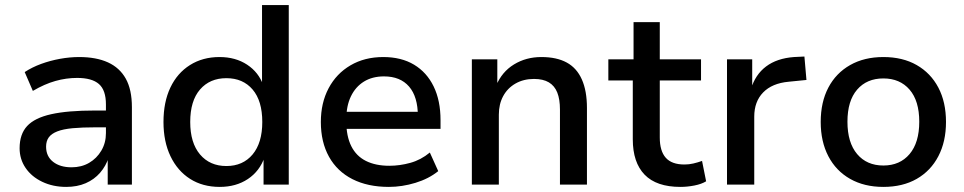

<svg xmlns="http://www.w3.org/2000/svg" viewBox="-20 -725 3784 754"><path d="M240 9Q188 9 146 -11Q104 -31 80.5 -65.5Q57 -100 57 -143Q57 -198 86.5 -230Q116 -262 181 -276.5Q246 -291 353 -291H411V-225H356Q302 -225 265 -221.5Q228 -218 205 -209Q182 -200 171.5 -185.5Q161 -171 161 -149Q161 -111 188.5 -89.5Q216 -68 261 -68Q300 -68 330 -85.5Q360 -103 378 -133.5Q396 -164 396 -202V-315Q396 -371 368.5 -395Q341 -419 283 -419Q240 -419 197.5 -407Q155 -395 109 -368L77 -442Q106 -461 141.5 -474Q177 -487 215.5 -494Q254 -501 291 -501Q358 -501 404 -480Q450 -459 474 -416Q498 -373 498 -304V0H403V-107H407Q396 -73 373 -46.5Q350 -20 316.5 -5.5Q283 9 240 9Z M843 9Q776 9 726.5 -22.5Q677 -54 649.5 -111.5Q622 -169 622 -246Q622 -324 649 -381Q676 -438 726 -469.5Q776 -501 842 -501Q905 -501 950.5 -471Q996 -441 1014 -390H1009V-705H1114V0H1015V-108H1019Q1000 -53 953.5 -22Q907 9 843 9ZM869 -73Q934 -73 972 -118.5Q1010 -164 1010 -246Q1010 -329 972 -373.5Q934 -418 869 -418Q804 -418 765.5 -373.5Q727 -329 727 -246Q727 -164 765.5 -118.5Q804 -73 869 -73Z M1507 9Q1424 9 1364 -21.5Q1304 -52 1272 -109.5Q1240 -167 1240 -246Q1240 -321 1270.5 -378.5Q1301 -436 1356.5 -468.5Q1412 -501 1485 -501Q1556 -501 1606 -471Q1656 -441 1683 -385.5Q1710 -330 1710 -253V-219H1322V-286H1638L1621 -269Q1621 -345 1586.5 -385Q1552 -425 1488 -425Q1442 -425 1409 -404.5Q1376 -384 1358 -346.5Q1340 -309 1340 -257V-248Q1340 -190 1359.5 -151Q1379 -112 1417 -93Q1455 -74 1509 -74Q1550 -74 1591.5 -85.5Q1633 -97 1668 -126L1701 -53Q1664 -23 1611.5 -7Q1559 9 1507 9Z M1833 0V-492H1933V-388H1928Q1951 -443 1998.5 -472Q2046 -501 2106 -501Q2166 -501 2205.5 -479.5Q2245 -458 2265 -413Q2285 -368 2285 -301V0H2179V-295Q2179 -335 2168.5 -361.5Q2158 -388 2135.5 -401.5Q2113 -415 2077 -415Q2036 -415 2004.5 -397Q1973 -379 1956 -347.5Q1939 -316 1939 -275V0Z M2652 9Q2558 9 2511.5 -39Q2465 -87 2465 -178V-409H2369V-492H2468V-638H2571V-492H2733V-409H2571V-185Q2571 -132 2594.5 -105.5Q2618 -79 2668 -79Q2686 -79 2703 -83Q2720 -87 2737 -93L2753 -13Q2735 -2 2707 3.5Q2679 9 2652 9Z M2835 0V-492H2934V-375H2929Q2946 -432 2988.5 -464Q3031 -496 3098 -501L3139 -503L3147 -411L3077 -404Q3012 -398 2977 -362Q2942 -326 2942 -267V0Z M3449 9Q3374 9 3318.5 -22.5Q3263 -54 3233 -111.5Q3203 -169 3203 -246Q3203 -324 3233 -381Q3263 -438 3318.5 -469.5Q3374 -501 3449 -501Q3525 -501 3580 -469.5Q3635 -438 3665 -381Q3695 -324 3695 -246Q3695 -169 3665 -111.5Q3635 -54 3580 -22.5Q3525 9 3449 9ZM3449 -75Q3514 -75 3552 -120Q3590 -165 3590 -247Q3590 -329 3552 -373Q3514 -417 3449 -417Q3384 -417 3346 -373Q3308 -329 3308 -247Q3308 -165 3346 -120Q3384 -75 3449 -75Z"/></svg>

Font: NunitoSans_10ptSemiBold
Style: Regular
Weight: 600
Designer: Vernon Adams
Foundry: Vernon Adams
Version: Version 3.101;gftools[0.9.27]